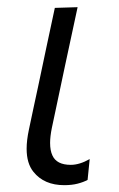

<svg xmlns="http://www.w3.org/2000/svg" viewBox="-20 -518 340 548"><path d="M163.5 10.5Q106 10.5 75.5 -27.5Q56 -51.5 56 -93.5Q56 -117.5 62.5 -148Q70.5 -186.5 76.5 -214Q82.5 -241.5 89 -272Q102.5 -335.5 113.5 -388Q124.5 -440 136.5 -495.5L201.5 -497.5Q182 -407 165.5 -330Q149 -253 138 -200L128 -153Q123 -128.5 123 -110Q123 -88.5 129.5 -74.5Q141.5 -47.5 182 -47.5Q207 -47.5 236 -64L230 -4.5Q218 2 201.5 6.2Q185 10.5 163.5 10.5Z"/></svg>

Font: Heraclito Light
Style: Italic
Weight: 300
Italic angle: -12°
Designer: Kostas Bartsokas (font) & Cristiano Sobral (main changes)
Foundry: Kostas Bartsokas (font) & Cristiano Sobral (main changes)
Version: Version 1.00;July 8, 2020;FontCreator 13.0.0.2655 64-bit